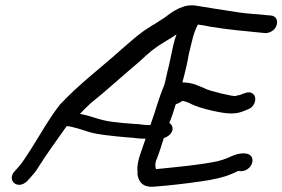

<svg xmlns="http://www.w3.org/2000/svg" viewBox="-20 -690 1059 720"><path d="M81 -10 93 -23C102 -33 114 -46 122 -60C153 -110 190 -160 230 -217C242 -217 256 -212 273 -208L311 -196C343 -185 413 -179 455 -175H456C495 -173 488 -170 526 -170C522 -158 517 -143 513 -132L504 -106C501 -98 500 -90 498 -83C496 -75 496 -67 495 -60V-59L496 -42L495 -41C498 -13 511 14 558 10C620 5 673 -1 735 -10C778 -16 820 -25 849 -38C867 -45 870 -49 876 -49L883 -48H884C902 -48 921 -61 926 -81C930 -97 921 -113 902 -114L896 -115H895C870 -115 852 -106 832 -97C822 -93 811 -89 794 -85C726 -71 646 -64 567 -56H565C563 -61 561 -72 564 -83C565 -88 567 -93 569 -96V-97C578 -119 584 -141 593 -168L594 -172C629 -184 637 -214 615 -229C624 -251 633 -278 639 -299C649 -302 658 -307 664 -312C677 -309 687 -306 699 -299C718 -290 744 -282 780 -274C835 -262 865 -260 900 -276L910 -280C932 -288 939 -310 937 -323C935 -336 922 -350 899 -341L887 -337L886 -336C882 -334 875 -333 866 -331H865V-330C853 -327 765 -350 753 -356C730 -366 703 -381 664 -381L665 -385C670 -403 674 -420 678 -437C682 -454 685 -468 688 -487L700 -536C705 -559 713 -581 722 -598C738 -596 755 -593 768 -590C833 -579 903 -573 963 -567L975 -566H976C992 -566 1013 -577 1018 -598C1022 -615 1015 -631 994 -632L982 -633C949 -637 909 -638 872 -644C818 -652 763 -661 714 -669C667 -676 627 -647 599 -625L577 -611C570 -606 559 -599 548 -593H547V-592C501 -564 487 -549 439 -508C357 -434 280 -378 205 -298C164 -246 129 -182 95 -129C76 -100 64 -80 48 -62L36 -49C3 -15 45 24 81 -10ZM318 -301C387 -357 427 -395 497 -454C526 -480 545 -498 557 -506C581 -525 613 -541 642 -561C638 -550 633 -535 630 -521L619 -470C616 -454 612 -438 608 -422C604 -406 601 -388 596 -371C574 -319 564 -276 544 -221H538C514 -221 518 -224 475 -226C453 -227 429 -230 403 -233C352 -239 331 -253 280 -263C292 -276 303 -287 318 -301Z"/></svg>

Font: Stray Cat
Style: ExBdExtObl
Weight: 800
Version: Version 1.0